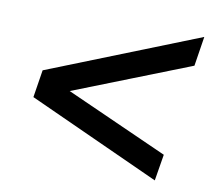

<svg xmlns="http://www.w3.org/2000/svg" viewBox="-63 -613 726 652"><g transform="rotate(10 300.0 -287.5)"><path d="M510 -33 55 -240 70 -335 591 -542 575 -440 95 -251 105 -312 525 -124Z"/></g></svg>

Font: Nunito Sans 12pt ExtraLight
Style: Italic
Weight: 200
Italic angle: -9°
Designer: Vernon Adams
Foundry: Vernon Adams
Version: Version 3.101;gftools[0.9.27]